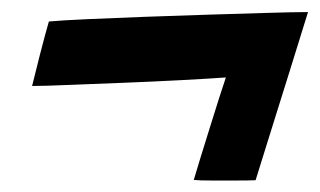

<svg xmlns="http://www.w3.org/2000/svg" viewBox="-20 -442 543 326"><path d="M503 -421.5Q500 -412 492.2 -386.8Q484.5 -361.5 473.8 -327.5Q463 -293.5 451.8 -257.2Q440.5 -221 430.5 -189Q420.5 -157 414 -136Q404 -135.5 382 -135.5Q360 -135.5 338.8 -135.5Q317.5 -135.5 309 -136.5Q313.5 -152 321 -176.2Q328.5 -200.5 336.8 -227Q345 -253.5 352.2 -276Q359.5 -298.5 363.5 -310.5Q335.5 -308.5 288.8 -306Q242 -303.5 191 -301.5Q140 -299.5 97.2 -297.8Q54.5 -296 34.5 -296Q39.5 -317 48 -350Q56.5 -383 63 -405.5Q85 -407.5 129 -409.5Q173 -411.5 227.5 -413.5Q282 -415.5 337 -417.2Q392 -419 436.2 -420.2Q480.5 -421.5 503 -421.5Z"/></svg>

Font: Grandstander SemiBold
Style: Italic
Weight: 600
Italic angle: -15°
Designer: Tyler Finck
Foundry: Etcetera Type Co
Version: Version 1.200; ttfautohint (v1.8.3)